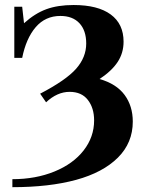

<svg xmlns="http://www.w3.org/2000/svg" viewBox="-20 -696 592 773"><path d="M29.8 57.6V25.4Q123.5 25.4 199 -5.4Q274.4 -36.1 316.7 -90.3Q358.9 -144.5 358.9 -211.4Q358.9 -261.2 333.7 -293.7Q308.6 -326.2 260.3 -326.2Q210.4 -326.2 165.5 -284.2L141.6 -318.8Q245.6 -373 286.4 -419.2Q327.1 -465.3 327.1 -521Q327.1 -573.2 299.8 -602.5Q272.5 -631.8 223.1 -631.8Q162.6 -631.8 123.8 -586.7Q85 -541.5 69.3 -462.9H37.6V-668.9H69.3L76.7 -602.5Q120.6 -642.1 166.5 -658.9Q212.4 -675.8 276.4 -675.8Q374 -675.8 425.8 -637.7Q477.5 -599.6 477.5 -528.3Q477.5 -482.9 453.9 -446.8Q430.2 -410.6 380.9 -377.9Q448.7 -358.4 481.7 -313.7Q514.6 -269 514.6 -206.5Q514.6 -121.1 454.6 -61.3Q394.5 -1.5 286.4 28.1Q178.2 57.6 29.8 57.6Z"/></svg>

Font: Elstob 10pt SemiBold
Style: Regular
Weight: 600
Designer: Peter S. Baker
Version: Version 1.015